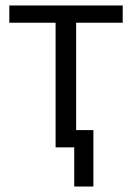

<svg xmlns="http://www.w3.org/2000/svg" viewBox="-20 -538 482 701"><path d="M251 143V0H183V-455H14V-518H428V-455H258V-63H321V143Z"/></svg>

Font: Ubuntu Sans
Style: Regular
Weight: 400
Designer: Dalton Maag Ltd
Foundry: Dalton Maag Ltd
Version: Version 1.006; ttfautohint (v1.8.4.7-5d5b)